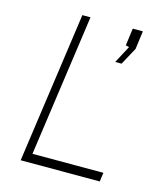

<svg xmlns="http://www.w3.org/2000/svg" viewBox="-109 -806 764 889"><g transform="rotate(15 273.0 -361.5)"><path d="M73.5 0 175.5 -723H214.5L118.5 -43H458.5L452.5 0ZM378.5 -553 422.5 -636 406 -640 417 -723H465.5L454 -636L409 -553Z"/></g></svg>

Font: Public Sans Thin Thin
Style: Italic
Weight: 250
Italic angle: -8°
Version: Version 2.001